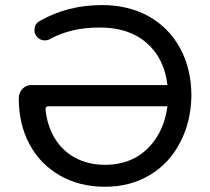

<svg xmlns="http://www.w3.org/2000/svg" viewBox="-20 -712 813 743"><path d="M552.7 -650.4Q632.8 -606.4 676.8 -525.9Q720.7 -445.3 720.7 -340.8Q718.8 -239.3 676.8 -160.2Q634.8 -79.1 559.1 -34.2Q483.4 10.7 386.7 10.7Q288.1 10.7 212.9 -32.2Q135.7 -76.2 94.2 -153.8Q52.7 -231.4 52.7 -331.1Q52.7 -353.5 66.9 -368.2Q81.1 -382.8 99.6 -382.8H627.9Q616.2 -485.4 547.9 -545.4Q479.5 -605.5 367.2 -605.5Q307.6 -605.5 260.7 -594.2Q213.9 -583 170.9 -559.6Q164.1 -555.7 153.3 -555.7Q136.7 -555.7 125 -567.4Q113.3 -579.1 113.3 -593.8Q113.3 -621.1 135.7 -631.8Q242.2 -692.4 375 -692.4Q474.6 -692.4 552.7 -650.4ZM506.8 -103.5Q555.7 -131.8 587.4 -182.6Q619.1 -233.4 627.9 -300.8H168Q155.3 -300.8 156.2 -288.1Q162.1 -229.5 188.5 -182.6Q217.8 -130.9 269 -102.5Q320.3 -74.2 386.7 -74.2Q454.1 -74.2 506.8 -103.5Z"/></svg>

Font: YuPearl-Regular
Style: Regular
Weight: 400
Designer: Max Yao
Foundry: Max-Everyday
Version: Version 1.011; ttfautohint (v1.8.3)